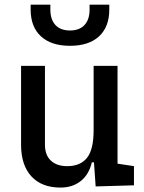

<svg xmlns="http://www.w3.org/2000/svg" viewBox="-20 -803 626 832"><path d="M242.2 9.8Q160.6 9.8 116 -38.8Q71.3 -87.4 71.3 -175.8V-517.6H174.8V-175.8Q174.8 -131.3 200.2 -107.2Q225.6 -83 271.5 -83Q328.1 -83 356.9 -118.9Q385.7 -154.8 385.7 -239.3V-517.6H489.3V-93.8L560.5 -83V0L394.5 4.9L387.2 -99.6H377.9Q365.7 -46.9 330.1 -18.6Q294.4 9.8 242.2 9.8ZM283.2 -604.5Q202.1 -604.5 157.5 -645.5Q112.8 -686.5 112.8 -761.7V-782.7H198.2V-761.7Q198.2 -718.3 220.2 -694.6Q242.2 -670.9 283.2 -670.9Q324.2 -670.9 346.2 -694.6Q368.2 -718.3 368.2 -761.7V-782.7H453.6V-761.7Q453.6 -686.5 409.2 -645.5Q364.7 -604.5 283.2 -604.5Z"/></svg>

Font: Cascadia Mono PL
Style: Regular
Weight: 400
Monospace: yes
Designer: Aaron Bell
Foundry: Saja Typeworks
Version: Version 2404.023; ttfautohint (v1.8.4)